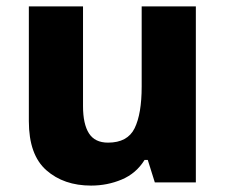

<svg xmlns="http://www.w3.org/2000/svg" viewBox="-20 -569 703 599"><path d="M591 -549V0H463L441 -70H431Q405 -28 360 -9Q315 10 264 10Q179 10 124.5 -38Q70 -86 70 -191V-549H239V-238Q239 -182 257.5 -153Q276 -124 317 -124Q378 -124 400 -169Q422 -214 422 -299V-549Z"/></svg>

Font: Noto Sans Malayalam ExtraBold
Style: Regular
Weight: 800
Designer: Jelle Bosma - Monotype Design Team
Foundry: Monotype Imaging Inc.
Version: Version 2.104; ttfautohint (v1.8.4.7-5d5b)